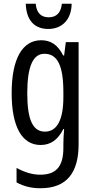

<svg xmlns="http://www.w3.org/2000/svg" viewBox="-20 -827 502 1021"><path d="M361 -807H309C304 -758 279 -735 239 -735C198 -735 174 -759 170 -807H117C120 -718 164 -673 237 -673C311 -673 360 -724 361 -807ZM199 -613C101 -613 42 -518 42 -332C42 -151 98 -56 196 -56C250 -56 288 -84 317 -141H321C318 -109 317 -79 317 -57V-41C317 63 275 102 193 102C153 102 113 90 68 66V143C107 164 146 174 195 174C337 174 398 89 398 -60V-603H330L321 -532H316C287 -589 250 -613 199 -613ZM216 -541C286 -541 317 -478 317 -336V-311C317 -189 283 -127 219 -127C155 -127 125 -189 125 -331C125 -468 153 -541 216 -541Z"/></svg>

Font: Noto Sans Malayalam UI ExtraCondensed
Style: Regular
Weight: 400
Width: 2
Designer: Jelle Bosma - Monotype Design Team
Foundry: Monotype Imaging Inc.
Version: Version 2.104